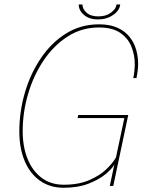

<svg xmlns="http://www.w3.org/2000/svg" viewBox="-20 -856 687 884"><path d="M273.5 8.5Q210 8.5 164 -24Q118 -56.5 93.5 -115Q69 -173.5 69 -251Q69 -342.5 94.8 -430.2Q120.5 -518 168.8 -589Q217 -660 284.5 -702Q352 -744 435.5 -744Q486.5 -744 521 -728.2Q555.5 -712.5 576.5 -686.2Q597.5 -660 606.8 -627.5Q616 -595 616 -561.5Q616 -546 613.5 -527Q611 -508 608.5 -496.5H593.5Q596.5 -508 598.5 -527Q600.5 -546 600.5 -560.5Q600.5 -603 585 -641.5Q569.5 -680 533.5 -704.8Q497.5 -729.5 435.5 -729.5Q356.5 -729.5 292 -688.2Q227.5 -647 181 -578Q134.5 -509 109.5 -424Q84.5 -339 84.5 -252Q84.5 -180 107 -124.5Q129.5 -69 171.8 -37.2Q214 -5.5 273.5 -5.5Q343 -5.5 392.2 -27.2Q441.5 -49 471.5 -78.5Q501.5 -108 514 -131.5L552.5 -312.5H337.5L340 -326.5H570.5L501.5 0H485.5L506.5 -98.5Q496.5 -79.5 466 -54.2Q435.5 -29 387 -10.2Q338.5 8.5 273.5 8.5ZM342.5 -835.5H359.5Q359.5 -815 378.5 -797.8Q397.5 -780.5 432.5 -780.5Q468 -780.5 491.2 -797.8Q514.5 -815 516.5 -835.5H533.5Q530.5 -807.5 500.8 -787Q471 -766.5 431 -766.5Q391.5 -766.5 367 -787Q342.5 -807.5 342.5 -835.5Z"/></svg>

Font: Epilogue Thin
Style: Italic
Weight: 250
Italic angle: -12°
Designer: Tyler Finck
Foundry: Etcetera Type Co
Version: Version 2.112